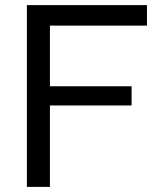

<svg xmlns="http://www.w3.org/2000/svg" viewBox="-20 -730 623 750"><path d="M85 0V-710H554V-630H175V-393H494V-318H175V0Z"/></svg>

Font: Boldmen Medium
Style: Regular
Weight: 400
Designer: Matt McInerney, Pablo Impallari, Rodrigo Fuenzalida
Foundry: LIVING CONCEPT
Version: Version 1.000